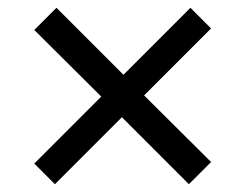

<svg xmlns="http://www.w3.org/2000/svg" viewBox="-20 -591 630 493"><path d="M68 -171 240 -343 68 -514 125 -571 297 -399 469 -571 522 -518 350 -346 522 -175 465 -118 293 -290 121 -118Z"/></svg>

Font: Sora
Style: Regular
Weight: 400
Designer: Jonathan Barnbrook, Julián Moncada
Foundry: Barnbrook Fonts
Version: Version 2.000